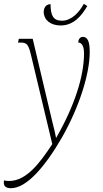

<svg xmlns="http://www.w3.org/2000/svg" viewBox="-70 -740 540 1010"><path d="M249 -606C318 -606 360 -658 389 -708L371 -720C348 -677 307 -631 256 -631C209 -631 196 -660 196 -718C171 -718 160 -698 160 -677C160 -637 194 -606 249 -606ZM-12 250C69 250 166 139 256 -17C347 -177 402 -351 402 -467C402 -523 390 -546 366 -546C352 -546 342 -535 342 -516C354 -516 372 -507 372 -459C372 -336 320 -179 225 -14C220 -40 214 -66 207 -92L102 -536H29L25 -516H34C67 -516 78 -513 92 -455L205 18C141 115 70 212 -22 212C-33 212 -41 211 -49 209C-50 213 -50 217 -50 220C-50 241 -37 250 -12 250Z"/></svg>

Font: Noto Serif Condensed Thin
Style: Italic
Weight: 100
Width: 3
Italic angle: -12°
Designer: Monotype Design Team
Foundry: Monotype Imaging Inc.
Version: Version 2.013